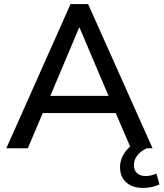

<svg xmlns="http://www.w3.org/2000/svg" viewBox="-20 -725 800 939"><path d="M11 0 325 -705H411L726 0H620L534 -200L581 -172H155L201 -200L116 0ZM367 -590 216 -232 191 -256H544L521 -232L369 -590ZM678 194Q627 194 597 166.5Q567 139 567 93Q567 52 593.5 16.5Q620 -19 666 -39L698 0Q682 7 667.5 19Q653 31 644 47Q635 63 635 82Q635 109 651 122.5Q667 136 692 136Q705 136 718 133Q731 130 745 124L760 177Q743 185 723 189.5Q703 194 678 194Z"/></svg>

Font: Nunito Sans 12pt ExtraLight 12pt SemiBold
Style: Regular
Weight: 600
Version: Version 3.101;gftools[0.9.27]